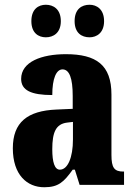

<svg xmlns="http://www.w3.org/2000/svg" viewBox="-20 -778 563 808"><path d="M357 -621C386 -621 418 -639 418 -689C418 -740 386 -758 357 -758C324 -758 294 -740 294 -689C294 -639 324 -621 357 -621ZM173 -621C204 -621 236 -639 236 -689C236 -740 204 -758 173 -758C142 -758 112 -740 112 -689C112 -639 142 -621 173 -621ZM166 10C225 10 248 -11 286 -64H295L315 0H502V-56H499C461 -56 449 -72 449 -126V-380C449 -505 385 -550 257 -550C155 -550 69 -518 69 -446C69 -398 111 -378 200 -378C200 -448 217 -486 243 -486C272 -486 286 -449 286 -374V-320L218 -317C95 -312 34 -263 34 -154C34 -42 94 10 166 10ZM232 -64C210 -64 200 -95 200 -150C200 -221 215 -256 262 -262L287 -265V-191C287 -115 265 -64 232 -64Z"/></svg>

Font: Noto Serif Georgian ExtraCondensed Black
Style: Regular
Weight: 900
Width: 2
Designer: Monotype Design Team, Akaki Razmadze
Foundry: Google LLC
Version: Version 2.003